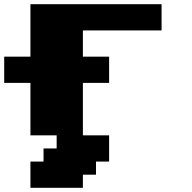

<svg xmlns="http://www.w3.org/2000/svg" viewBox="-20 -645 915 915"><path d="M125 250H375V187.5H437.5V125H500V0H375V-250H500V-375H375V-500H750V-625H125V-375H0V-250H125V0H250V62.5H187.5V125H125Z"/></svg>

Font: Faithful 32x
Style: Bold
Weight: 400
Foundry: Faithful Resource Pack
Version: Version 1.0; January 27, 2023